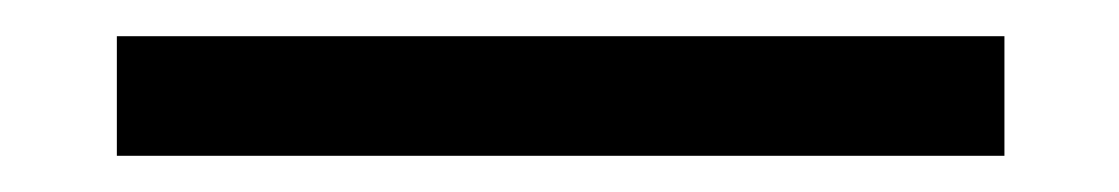

<svg xmlns="http://www.w3.org/2000/svg" viewBox="-20 -12 612 105"><path d="M43.9 73.2V7.8H529.3V73.2Z"/></svg>

Font: GenYoMin TW TTF SemiBold
Style: Regular
Weight: 600
Version: Version 1.300